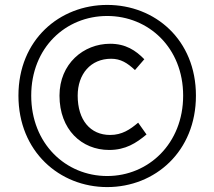

<svg xmlns="http://www.w3.org/2000/svg" viewBox="-20 -750 872 781"><path d="M416 11C611 11 777 -134 777 -361C777 -588 611 -730 416 -730C222 -730 55 -588 55 -361C55 -134 222 11 416 11ZM416 -34C247 -34 107 -166 107 -361C107 -556 247 -685 416 -685C584 -685 725 -556 725 -361C725 -166 584 -34 416 -34ZM424 -140C491 -140 534 -168 576 -203L542 -251C509 -223 476 -201 428 -201C347 -201 296 -262 296 -361C296 -449 349 -511 432 -511C471 -511 498 -494 529 -465L567 -509C532 -545 491 -572 428 -572C320 -572 222 -491 222 -361C222 -223 312 -140 424 -140Z"/></svg>

Font: Noto Sans CJK SC
Style: Regular
Weight: 400
Designer: Ryoko NISHIZUKA 西塚涼子 (kana, bopomofo & ideographs); Paul D. Hunt (Latin, Greek & Cyrillic); Sandoll Communications 산돌커뮤니
Foundry: Adobe
Version: Version 2.004;hotconv 1.0.118;makeotfexe 2.5.65603